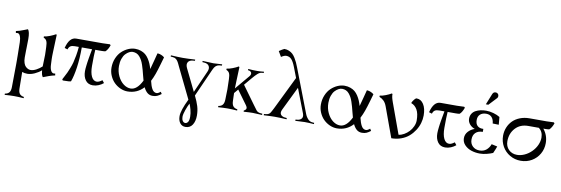

<svg xmlns="http://www.w3.org/2000/svg" viewBox="-69 -1341 6382 2184"><g transform="rotate(10 3122.5 -249.5)"><path d="M485.4 -244.1Q485.4 -225.1 485.8 -210Q486.3 -194.8 487.1 -179Q487.8 -163.1 488.3 -152.3Q489.3 -101.6 506.1 -73.5Q522.9 -45.4 553.7 -55.7L557.1 -34.2Q538.6 -30.8 519.5 -25.1Q500.5 -19.5 487.8 -14.9Q475.1 -10.3 454.3 -2.2Q433.6 5.9 422.4 9.8Q404.8 -8.8 400.4 -66.4Q370.1 -38.6 325.2 -18.1Q280.3 2.4 241.2 2.4Q206.5 2.4 180.7 -8.3L183.1 183.1Q183.6 223.6 199.5 243.7Q215.3 263.7 249 268.6V283.2Q185.5 278.3 139.2 278.3Q92.8 278.3 29.3 283.2V268.6Q63 263.7 78.9 243.7Q94.7 223.6 95.2 183.1Q98.1 56.2 98.1 -83V-137.2Q97.7 -142.6 97.7 -153.3V-180.7Q97.2 -208 96.4 -259.8Q95.7 -311.5 95.2 -331.5V-335.9Q94.2 -378.9 83 -406.7Q71.8 -434.6 51.3 -434.6Q41.5 -434.6 32.7 -432.6L29.3 -454.1Q52.7 -458.5 73.2 -465.1Q93.8 -471.7 121.8 -482.9Q149.9 -494.1 161.1 -498Q184.1 -473.1 184.1 -388.2Q184.1 -360.4 182.1 -274.4Q182.1 -272.5 181.9 -267.8Q181.6 -263.2 181.6 -260.7Q180.7 -193.4 180.7 -175.8Q180.7 -139.2 189.7 -112.3Q198.7 -85.4 213.1 -72Q227.5 -58.6 241.7 -52.5Q255.9 -46.4 270 -46.4Q301.3 -46.4 336.9 -65.9Q372.6 -85.4 399.4 -110.4Q399.4 -132.3 401.4 -176.5Q403.3 -220.7 403.3 -244.1Q403.3 -258.8 402.1 -290Q400.9 -321.3 400.4 -335.9Q399.4 -379.9 389.6 -402.1Q379.9 -424.3 353.5 -434.6V-449.2Q382.8 -452.1 420.4 -466.6Q458 -481 487.3 -498L494.1 -490.7Q489.7 -417.5 488.3 -335.4Q487.8 -321.3 486.6 -290Q485.4 -258.8 485.4 -244.1Z M765.6 -400.4H719.7Q687 -400.4 669.7 -389.4Q652.3 -378.4 643.6 -350.1L608.9 -360.8Q641.1 -488.3 719.7 -488.3H1025.4Q1070.3 -488.3 1108.9 -491.2L1118.7 -481.9Q1111.8 -460.4 1099.6 -438.7Q1087.4 -417 1072.3 -403.8Q1057.1 -400.4 1025.4 -400.4H955.6Q950.7 -342.3 950.7 -214.4Q950.7 -136.7 972.7 -91.6Q994.6 -46.4 1034.2 -46.4Q1060.1 -46.4 1096.2 -74.2L1119.1 -44.9Q1095.2 -24.4 1062.7 -11Q1030.3 2.4 996.6 2.4Q940.9 2.4 911.6 -38.1Q882.3 -78.6 882.3 -140.6Q882.3 -154.8 883.5 -171.6Q884.8 -188.5 887.5 -209.7Q890.1 -231 892.1 -246.3Q894 -261.7 898.7 -288.1Q903.3 -314.5 905.3 -325.9Q907.2 -337.4 912.6 -366Q918 -394.5 918.9 -400.4H799.8Q799.8 -270.5 784.9 -167Q770 -63.5 746.1 0Q733.9 7.3 652.3 7.3L644 -4.9Q646 -8.8 663.8 -42.5Q681.6 -76.2 688.7 -91.3Q695.8 -106.4 711.4 -145.5Q727.1 -184.6 735.4 -216.8Q743.7 -249 752.7 -298.3Q761.7 -347.7 765.6 -400.4Z M1659.7 -483.4H1666.5Q1685.5 -481.9 1704.1 -473.9Q1722.7 -465.8 1731.9 -458.5L1740.7 -451.2Q1737.3 -439.9 1717 -368.9Q1696.8 -297.9 1680.2 -251.5Q1663.6 -205.1 1642.1 -163.6Q1649.4 -133.3 1656.2 -112.8Q1663.1 -92.3 1673.1 -73.7Q1683.1 -55.2 1696.8 -45.9Q1710.4 -36.6 1727.5 -36.6Q1733.4 -36.6 1740.5 -39.6Q1747.6 -42.5 1751.2 -44.7Q1754.9 -46.9 1763.4 -53.2Q1772 -59.6 1772.5 -60.1L1787.1 -36.6Q1762.2 -17.1 1740 -7.3Q1717.8 2.4 1687.5 2.4Q1651.4 2.4 1626.5 -18.6Q1601.6 -39.6 1583 -78.6Q1508.3 2.4 1397.5 2.4Q1356 2.4 1315.2 -15.6Q1274.4 -33.7 1242.9 -64.7Q1211.4 -95.7 1191.9 -140.1Q1172.4 -184.6 1172.4 -233.9Q1172.4 -292.5 1193.6 -342.5Q1214.8 -392.6 1248.5 -424.1Q1282.2 -455.6 1322.3 -473.1Q1362.3 -490.7 1401.9 -490.7Q1438.5 -490.7 1469.2 -479.7Q1500 -468.8 1521.2 -451.2Q1542.5 -433.6 1559.8 -407Q1577.1 -380.4 1588.4 -353.8Q1599.6 -327.1 1609.4 -293.5Q1620.6 -331.1 1637 -396.2Q1653.3 -461.4 1659.7 -483.4ZM1426.8 -36.6Q1501 -36.6 1557.1 -150.4Q1550.8 -171.9 1541.7 -207.8Q1532.7 -243.7 1526.1 -268.1Q1519.5 -292.5 1509.3 -323.5Q1499 -354.5 1487.8 -374.8Q1476.6 -395 1461.2 -413.8Q1445.8 -432.6 1425 -441.9Q1404.3 -451.2 1379.4 -451.2Q1360.8 -451.2 1339.8 -440.2Q1318.8 -429.2 1298.8 -408.2Q1278.8 -387.2 1265.9 -350.1Q1252.9 -313 1252.9 -267.1Q1252.9 -203.6 1278.8 -149.9Q1304.7 -96.2 1344.5 -66.4Q1384.3 -36.6 1426.8 -36.6Z M2097.2 -25.4V-25.9L1926.3 -377.4Q1923.8 -382.3 1917 -397.2Q1910.2 -412.1 1907.5 -417Q1904.8 -421.9 1898.2 -433.1Q1891.6 -444.3 1886.7 -448.5Q1881.8 -452.6 1874 -459Q1866.2 -465.3 1857.2 -468Q1848.1 -470.7 1836.9 -471.7L1814 -473.6V-488.3Q1900.4 -482.9 1950.7 -482.9Q2006.8 -482.9 2094.2 -488.3V-474.1L2070.8 -472.2Q2029.3 -468.8 2014.9 -442.6Q2000.5 -416.5 2019 -377.4L2142.6 -124L2255.4 -377.4Q2272.5 -415 2258.3 -441.9Q2244.1 -468.8 2203.6 -472.2L2180.2 -474.1V-488.3Q2267.6 -482.9 2306.2 -482.9Q2318.4 -482.9 2405.8 -488.3V-473.6L2382.3 -471.7Q2374.5 -471.2 2367.2 -469.2Q2359.9 -467.3 2354.5 -465.3Q2349.1 -463.4 2343.3 -458.5Q2337.4 -453.6 2334 -451.4Q2330.6 -449.2 2325.4 -441.7Q2320.3 -434.1 2318.4 -431.4Q2316.4 -428.7 2311.5 -418.7Q2306.6 -408.7 2305.4 -406.2Q2304.2 -403.8 2298.8 -391.8Q2293.5 -379.9 2292.5 -377.4L2162.1 -85Q2192.9 -22.9 2208.5 28.1Q2224.1 79.1 2224.1 135.7Q2224.1 202.6 2196.5 244.1Q2168.9 285.6 2117.2 285.6Q2077.1 285.6 2054 255.6Q2030.8 225.6 2030.8 175.8Q2030.8 109.9 2097.2 -25.4ZM2064.9 178.2Q2064.9 206.1 2076.9 223.9Q2088.9 241.7 2106.4 241.7Q2125.5 241.7 2138.2 223.4Q2150.9 205.1 2150.9 162.6Q2150.9 124 2139.9 82Q2128.9 40 2117.7 15.6Q2100.1 48.8 2082.5 98.4Q2064.9 147.9 2064.9 178.2Z M2444.8 0V-14.6Q2478.5 -19.5 2494.1 -39.6Q2509.8 -59.6 2510.7 -100.1Q2513.7 -193.8 2513.7 -219.7Q2513.7 -223.1 2510.7 -335.9Q2509.8 -379.9 2500 -402.1Q2490.2 -424.3 2463.9 -434.6V-449.2Q2493.2 -452.1 2530.8 -466.6Q2568.4 -481 2597.7 -498L2604.5 -490.7Q2600.1 -417.5 2598.6 -335.4Q2596.2 -260.7 2595.7 -243.7L2736.3 -410.6Q2746.6 -422.4 2748.3 -435.1Q2750 -447.8 2744.6 -455.1Q2735.4 -470.7 2710.4 -473.1L2707 -473.6V-488.3Q2755.9 -483.4 2812.5 -483.4Q2843.3 -483.4 2888.7 -488.3V-473.6L2868.2 -472.2Q2844.2 -470.7 2819.8 -449.2Q2795.4 -427.7 2762.7 -388.7L2690.9 -303.2L2838.4 -100.1Q2869.6 -57.1 2883.3 -39.6Q2899.4 -19.5 2931.6 -16.6L2952.6 -14.6V0Q2871.1 -4.9 2844.2 -4.9Q2807.6 -4.9 2739.7 0V-14.6Q2752.9 -17.1 2762.7 -33.2Q2772.9 -49.3 2752.4 -77.6L2635.7 -237.8L2595.7 -190.4Q2595.7 -184.6 2596.9 -148.9Q2598.1 -113.3 2598.6 -100.1Q2599.6 -59.6 2615.2 -39.6Q2630.9 -19.5 2664.6 -14.6V0Q2601.1 -4.9 2554.7 -4.9Q2508.3 -4.9 2444.8 0Z M3049.8 -687.5 3013.7 -749Q3049.3 -773.4 3072.3 -783.7Q3102.1 -783.7 3127 -772.9Q3151.9 -762.2 3168.7 -746.8Q3185.5 -731.4 3201.9 -704.8Q3218.3 -678.2 3228.3 -656.2Q3238.3 -634.3 3251.5 -600.1L3443.8 -100.1Q3457 -64.9 3481.4 -39.6Q3501 -19 3529.8 -16.6L3551.8 -14.6V0Q3487.8 -4.9 3443.8 -4.9Q3412.6 -4.9 3336.4 0V-14.6L3357.4 -16.6Q3389.6 -19.5 3405.3 -39.6Q3422.4 -60.5 3407.2 -100.1L3301.3 -375L3167.5 -100.1Q3148.9 -62 3166 -39.6Q3182.1 -19.5 3214.4 -16.6L3235.4 -14.6V0Q3153.8 -4.9 3098.6 -4.9Q3053.7 -4.9 2972.2 0V-14.6L2993.2 -16.6Q3025.4 -19.5 3041 -39.6Q3049.8 -50.3 3074.7 -100.1L3260.7 -481L3214.8 -600.1Q3191.9 -659.7 3168 -685.1Q3144 -710.4 3107.4 -710.4Q3085 -710.4 3049.8 -687.5Z M4078.1 -483.4H4085Q4104 -481.9 4122.6 -473.9Q4141.1 -465.8 4150.4 -458.5L4159.2 -451.2Q4155.8 -439.9 4135.5 -368.9Q4115.2 -297.9 4098.6 -251.5Q4082 -205.1 4060.5 -163.6Q4067.9 -133.3 4074.7 -112.8Q4081.5 -92.3 4091.6 -73.7Q4101.6 -55.2 4115.2 -45.9Q4128.9 -36.6 4146 -36.6Q4151.9 -36.6 4158.9 -39.6Q4166 -42.5 4169.7 -44.7Q4173.3 -46.9 4181.9 -53.2Q4190.4 -59.6 4190.9 -60.1L4205.6 -36.6Q4180.7 -17.1 4158.4 -7.3Q4136.2 2.4 4106 2.4Q4069.8 2.4 4044.9 -18.6Q4020 -39.6 4001.5 -78.6Q3926.8 2.4 3815.9 2.4Q3774.4 2.4 3733.6 -15.6Q3692.9 -33.7 3661.4 -64.7Q3629.9 -95.7 3610.4 -140.1Q3590.8 -184.6 3590.8 -233.9Q3590.8 -292.5 3612.1 -342.5Q3633.3 -392.6 3667 -424.1Q3700.7 -455.6 3740.7 -473.1Q3780.8 -490.7 3820.3 -490.7Q3856.9 -490.7 3887.7 -479.7Q3918.5 -468.8 3939.7 -451.2Q3960.9 -433.6 3978.3 -407Q3995.6 -380.4 4006.8 -353.8Q4018.1 -327.1 4027.8 -293.5Q4039.1 -331.1 4055.4 -396.2Q4071.8 -461.4 4078.1 -483.4ZM3845.2 -36.6Q3919.4 -36.6 3975.6 -150.4Q3969.2 -171.9 3960.2 -207.8Q3951.2 -243.7 3944.6 -268.1Q3938 -292.5 3927.7 -323.5Q3917.5 -354.5 3906.2 -374.8Q3895 -395 3879.6 -413.8Q3864.3 -432.6 3843.5 -441.9Q3822.8 -451.2 3797.9 -451.2Q3779.3 -451.2 3758.3 -440.2Q3737.3 -429.2 3717.3 -408.2Q3697.3 -387.2 3684.3 -350.1Q3671.4 -313 3671.4 -267.1Q3671.4 -203.6 3697.3 -149.9Q3723.1 -96.2 3762.9 -66.4Q3802.7 -36.6 3845.2 -36.6Z M4446.3 5.4 4320.8 -338.4Q4306.2 -378.9 4284.4 -400.6Q4262.7 -422.4 4232.4 -434.6V-449.2Q4261.7 -452.1 4299.1 -466.6Q4336.4 -481 4365.7 -498L4372.6 -490.7Q4372.1 -482.9 4372.8 -474.6Q4373.5 -466.3 4375.7 -456.1Q4377.9 -445.8 4379.9 -438.5Q4381.8 -431.2 4386.2 -418.2Q4390.6 -405.3 4392.8 -398.9Q4395 -392.6 4400.9 -377Q4406.7 -361.3 4408.7 -355.5L4520.5 -47.9Q4550.8 -50.8 4582.5 -68.8Q4614.3 -86.9 4639.2 -113.3Q4664.1 -139.6 4679.9 -174.6Q4695.8 -209.5 4695.8 -243.2Q4695.8 -323.7 4669.9 -368.2Q4644 -412.6 4602.1 -426.8V-434.6Q4609.4 -451.2 4625.2 -470.9Q4641.1 -490.7 4651.9 -490.7Q4702.6 -490.7 4733.4 -442.1Q4764.2 -393.6 4764.2 -313.5Q4764.2 -269 4751.2 -224.4Q4738.3 -179.7 4711.4 -138.2Q4684.6 -96.7 4647.7 -64.7Q4610.8 -32.7 4558.6 -13.7Q4506.3 5.4 4446.3 5.4Z M5066.4 2.4Q5010.7 2.4 4981.4 -38.1Q4952.1 -78.6 4952.1 -140.6Q4952.1 -154.8 4953.4 -171.6Q4954.6 -188.5 4957.3 -209.7Q4960 -231 4961.9 -246.3Q4963.9 -261.7 4968.5 -288.1Q4973.1 -314.5 4975.1 -325.9Q4977.1 -337.4 4982.4 -366Q4987.8 -394.5 4988.8 -400.4H4928.7Q4896 -400.4 4878.7 -389.4Q4861.3 -378.4 4852.5 -350.1L4817.9 -360.8Q4850.1 -488.3 4928.7 -488.3H5117.2V-400.4H5025.4Q5020.5 -342.3 5020.5 -214.4Q5020.5 -136.7 5042.5 -91.6Q5064.5 -46.4 5104 -46.4Q5129.9 -46.4 5166 -74.2L5189 -44.9Q5165 -24.4 5132.6 -11Q5100.1 2.4 5066.4 2.4ZM5117.2 -400.4V-488.3Q5161.6 -488.3 5200.7 -491.2L5210.4 -481.9Q5203.6 -460.4 5191.4 -438.7Q5179.2 -417 5164.1 -403.8Q5148.9 -400.4 5117.2 -400.4Z M5467.3 -561.5H5438.5L5490.7 -691.4Q5493.7 -698.7 5499 -704.1Q5509.3 -714.4 5524.9 -714.4Q5541 -714.4 5551.5 -704.1Q5562 -693.8 5562 -678.2Q5562 -662.1 5553.7 -653.8ZM5362.3 -263.7Q5316.9 -247.6 5288.1 -215.1Q5259.3 -182.6 5259.3 -139.2Q5259.3 -94.2 5291 -61Q5322.8 -27.8 5369.1 -12.7Q5415.5 2.4 5467.8 2.4Q5504.9 2.4 5546.6 -8.1Q5588.4 -18.6 5616.7 -31.2Q5641.6 -86.4 5649.4 -111.3L5582.5 -126Q5567.4 -83.5 5535.9 -57.6Q5504.4 -31.7 5458.5 -31.7Q5409.7 -31.7 5378.4 -61.5Q5347.2 -91.3 5347.2 -139.2Q5347.2 -190.4 5376.7 -218.5Q5406.2 -246.6 5459 -246.6V-280.8Q5413.6 -278.8 5390.1 -301.5Q5366.7 -324.2 5366.7 -367.7Q5366.7 -410.2 5392.6 -433.3Q5418.5 -456.5 5461.9 -456.5Q5502.9 -456.5 5526.1 -431.4Q5549.3 -406.2 5553.2 -359.9L5623.5 -357.9Q5618.7 -394 5615.7 -446.3Q5584.5 -465.8 5540.5 -478.3Q5496.6 -490.7 5456.1 -490.7Q5421.4 -490.7 5390.6 -483.9Q5359.9 -477.1 5334.2 -463.1Q5308.6 -449.2 5293.7 -424.8Q5278.8 -400.4 5278.8 -368.2Q5278.8 -333 5302 -304.9Q5325.2 -276.9 5362.3 -263.7Z M6151.9 -402.8H6130.4Q6186.5 -334 6186.5 -244.1Q6186.5 -176.8 6154.5 -120.4Q6122.6 -64 6065.9 -30.8Q6009.3 2.4 5939.9 2.4Q5870.6 2.4 5814 -30.8Q5757.3 -64 5725.3 -120.4Q5693.4 -176.8 5693.4 -244.1Q5693.4 -294.9 5711.9 -340.1Q5730.5 -385.3 5763.9 -418.7Q5797.4 -452.1 5846.9 -471.4Q5896.5 -490.7 5955.6 -490.7H6151.9Q6196.3 -490.7 6235.4 -493.7L6245.1 -484.4Q6238.3 -462.9 6226.1 -441.2Q6213.9 -419.4 6198.7 -406.2Q6183.6 -402.8 6151.9 -402.8ZM6127.4 -297.4Q6127.4 -364.3 6079.6 -402.8H5956.5Q5863.8 -402.8 5808.1 -341.8Q5752.4 -280.8 5752.4 -190.9Q5752.4 -131.8 5790 -94.2Q5827.6 -56.6 5886.7 -56.6Q5928.7 -56.6 5972.4 -76.2Q6016.1 -95.7 6052.2 -131.8Q6088.4 -168 6107.9 -211.7Q6127.4 -255.4 6127.4 -297.4Z"/></g></svg>

Font: Flanker
Style: Regular
Weight: 400
Designer: Flanker
Foundry: Flanker
Version: Version 2.027